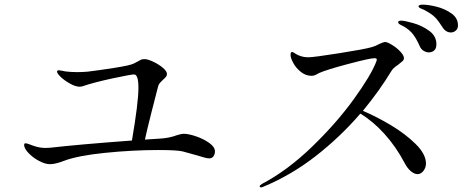

<svg xmlns="http://www.w3.org/2000/svg" viewBox="-20 -827 2040 828"><path d="M907 -174Q907 -163 901 -153.5Q895 -144 882 -144Q872 -144 854.5 -149.5Q837 -155 833 -156L768 -174Q743 -180 663 -180Q554 -180 434.5 -168Q315 -156 255 -133Q219 -119 195 -119Q175 -119 148.5 -133Q122 -147 103 -167Q84 -187 84 -202Q84 -209 90 -209Q96 -209 107.5 -204.5Q119 -200 122 -199Q150 -189 175 -189Q189 -189 197 -190Q319 -204 549 -221Q577 -385 577 -448Q577 -506 558 -506Q545 -506 465.5 -489Q386 -472 336 -455Q328 -453 324 -453Q305 -453 280 -467.5Q255 -482 240 -497Q226 -511 226 -518Q226 -524 234 -524Q238 -524 247 -522Q256 -520 262 -519Q286 -516 313 -516Q336 -516 358 -518Q401 -523 471.5 -534Q542 -545 557 -553L576 -563Q584 -568 589 -570Q594 -572 604 -572Q617 -572 640.5 -561Q664 -550 682 -535Q700 -520 700 -508Q700 -501 696 -496Q692 -491 683 -483Q681 -481 673 -473Q665 -465 662 -455Q652 -417 632.5 -340Q613 -263 605 -225L666 -229Q709 -231 743 -244Q747 -245 756 -247.5Q765 -250 773 -250Q793 -250 825.5 -239Q858 -228 882.5 -210.5Q907 -193 907 -174Z M1955 -718Q1955 -703 1945.5 -695Q1936 -687 1925 -687Q1902 -687 1888 -710Q1871 -737 1857 -751.5Q1843 -766 1817 -780Q1809 -785 1802 -787.5Q1795 -790 1790 -793Q1785 -796 1785 -799Q1785 -807 1803 -807Q1827 -807 1863 -798Q1899 -789 1927 -769Q1955 -749 1955 -718ZM1862 -636Q1862 -618 1852.5 -609.5Q1843 -601 1829 -601Q1819 -601 1807.5 -607.5Q1796 -614 1790 -628Q1777 -658 1762 -678Q1747 -698 1721 -713Q1717 -715 1710 -718.5Q1703 -722 1700 -725Q1697 -728 1697 -731Q1697 -738 1711 -738Q1724 -738 1761.5 -727.5Q1799 -717 1830.5 -694.5Q1862 -672 1862 -636ZM1817 -122Q1817 -104 1806 -90Q1795 -76 1781 -76Q1767 -76 1752 -88.5Q1737 -101 1725 -124Q1688 -194 1638.5 -249Q1589 -304 1534 -337Q1447 -236 1341 -153.5Q1235 -71 1114 -21Q1109 -19 1106 -19Q1100 -19 1100 -24Q1100 -28 1110 -34Q1220 -92 1325.5 -194Q1431 -296 1505.5 -399Q1580 -502 1603 -562L1605 -570Q1605 -576 1595 -576Q1575 -576 1481 -551Q1387 -526 1356 -512Q1352 -510 1343 -505Q1334 -500 1324 -500Q1299 -500 1278 -516.5Q1257 -533 1245 -555Q1233 -577 1233 -590Q1233 -603 1240 -603Q1243 -603 1252.5 -596.5Q1262 -590 1274 -586Q1290 -580 1311 -580Q1332 -580 1443 -597.5Q1554 -615 1584 -624Q1599 -628 1615 -637Q1635 -646 1640 -646Q1650 -646 1670.5 -633.5Q1691 -621 1706.5 -604.5Q1722 -588 1722 -576Q1722 -569 1716 -563.5Q1710 -558 1696 -547Q1675 -533 1670 -524Q1616 -435 1545 -349Q1602 -325 1665 -287.5Q1728 -250 1772.5 -206Q1817 -162 1817 -122Z"/></svg>

Font: Shippori Mincho
Style: Regular
Weight: 400
Designer: FONTDASU
Foundry: FONTDASU / Google Inc. / but / Adobe
Version: Version 3.110; ttfautohint (v1.8.3)